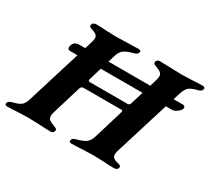

<svg xmlns="http://www.w3.org/2000/svg" viewBox="-171 -872 1193 1091"><g transform="rotate(30 425.0 -326.0)"><path d="M892 -640Q888 -624 864 -619Q827 -610 811.5 -596.5Q796 -583 786 -551L772 -506H832Q840 -506 845 -501Q850 -496 848 -489Q844 -475 826.5 -462Q809 -449 794 -449H754L644 -94Q639 -77 639 -69Q639 -54 649.5 -45.5Q660 -37 684 -32Q704 -28 699 -11Q697 -5 689.5 -1Q682 3 674 3Q642 3 607 0Q559 -2 541 -2Q523 -2 471 0Q431 3 394 3Q377 3 381 -12Q383 -20 389.5 -24.5Q396 -29 408 -32Q449 -43 466.5 -56.5Q484 -70 493 -98L551 -290L553 -299Q553 -306 545 -306H297Q282 -306 277 -290L219 -99Q215 -86 215 -75Q215 -59 225.5 -51Q236 -43 265 -32Q275 -29 278.5 -24.5Q282 -20 279 -12Q276 3 257 3Q221 3 180 0Q130 -2 112 -2Q93 -2 43 0Q7 3 -27 3Q-34 3 -38.5 -1Q-43 -5 -41 -11Q-37 -27 -14 -32Q23 -41 39 -53Q55 -65 64 -93L174 -449H125Q109 -449 109 -466Q109 -468 111 -476Q114 -489 124.5 -497.5Q135 -506 148 -506H192L206 -551Q212 -571 212 -582Q212 -596 202 -604Q192 -612 168 -619Q149 -623 154 -640Q155 -646 163 -650.5Q171 -655 178 -655Q213 -655 249 -652Q293 -650 312 -650Q330 -650 382 -652Q434 -654 458 -654Q475 -654 472 -640Q469 -631 463 -626.5Q457 -622 444 -619Q401 -607 384 -593.5Q367 -580 358 -550L345 -506H619L632 -550Q637 -568 637 -577Q637 -592 626.5 -600.5Q616 -609 589 -619Q579 -622 576 -626.5Q573 -631 575 -640Q580 -654 598 -654Q621 -654 673 -652Q723 -650 742 -650Q759 -650 805 -652Q841 -655 877 -655Q885 -655 889.5 -651Q894 -647 892 -640ZM601 -449H327L302 -366Q301 -364 301 -360Q301 -352 313 -352H559Q572 -352 576 -367Z"/></g></svg>

Font: EB Garamond
Style: Bold Italic
Weight: 700
Italic angle: -17.2°
Designer: Georg Duffner and Octavio Pardo
Foundry: Georg Duffner
Version: Version 1.000